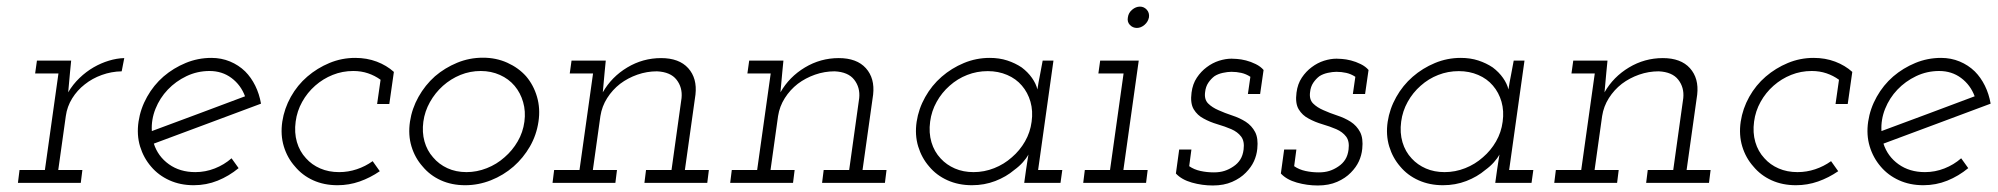

<svg xmlns="http://www.w3.org/2000/svg" viewBox="-20 -561 6130 589"><path d="M39.9 -39.4 35 0H227.8L232.7 -39.4H158.7L181.9 -205.1Q185.9 -234.2 201.4 -259.2Q217 -284.3 240 -302.1Q263 -320.5 292.3 -331Q321.5 -341.6 353.3 -342.2L361.2 -382.8Q338.3 -382.2 314.2 -374.9Q290 -367.6 267.4 -354.6Q244.2 -341.2 223.9 -321.7Q203.6 -302.2 189.2 -277.8Q191.2 -295.1 192 -308.5Q192.8 -321.9 194.8 -339.2L198.3 -375H93.3L87.8 -335.6H159.3L117.7 -39.4Z M622.8 -343.2Q661.5 -343.2 690.2 -321.7Q718.8 -300.3 731.7 -265.6Q660.1 -238.9 589.2 -212.2Q518.3 -185.6 445.8 -158.9Q443.7 -194 457 -227.2Q470.3 -260.4 494.7 -286Q519 -311.6 552.1 -327.4Q585.3 -343.2 622.8 -343.2ZM780.7 -243Q775.5 -272.9 763 -298.2Q750.5 -323.5 732.1 -341.9Q712.1 -361.4 685.6 -372.4Q659.1 -383.4 628.7 -383.4Q587.3 -383.4 549.8 -367.9Q512.2 -352.4 481.8 -326.4Q451.4 -300 431.2 -264Q411 -228 405 -188Q399 -147 409.7 -111.8Q420.4 -76.6 443.8 -49.6Q466.2 -23.2 499.6 -8Q533 7.2 574.3 7.2Q613 7.2 647.7 -6.8Q682.4 -20.8 712 -45.2Q706.5 -52.9 701.2 -60.3Q695.8 -67.7 690.3 -75.4Q667.6 -55.5 638.9 -44.3Q610.2 -33 579.3 -33Q531.8 -33 498.2 -57.1Q464.5 -81.2 451.9 -120.4Q534.9 -151.5 616.5 -181.7Q698.2 -211.9 780.7 -243Z M1145.1 -35.8 1123.2 -66.6Q1100.7 -50.5 1074.5 -41.8Q1048.3 -33 1020.3 -33Q988.1 -33 962.3 -44.3Q936.4 -55.5 918.7 -75.5Q899.2 -96.3 890.8 -125.3Q882.4 -154.3 887 -188Q891.2 -220.3 907 -248.6Q922.7 -276.9 946.9 -298.2Q971 -319.4 1000.8 -331.3Q1030.5 -343.2 1063.8 -343.2Q1088.2 -343.2 1109.1 -336.1Q1130 -329 1147.5 -316.3L1136.9 -242H1174.3L1188.3 -340.4Q1166.1 -360.4 1135.8 -371.9Q1105.5 -383.4 1069.7 -383.4Q1028.2 -383.4 990.7 -367.8Q953.2 -352.2 922.8 -326.1Q892.4 -300 872.2 -264Q852.1 -228 846 -188Q840 -147 850.7 -111.8Q861.4 -76.6 884.8 -50.4Q907.2 -23.2 940.5 -8Q973.9 7.2 1015.4 7.2Q1050.7 7.2 1083.4 -4.3Q1116 -15.8 1145.1 -35.8Z M1237.7 -188Q1231.6 -147 1242.3 -111.8Q1253 -76.6 1276.4 -50.4Q1298.8 -23.2 1332.2 -8Q1365.6 7.2 1407.1 7.2Q1447.6 7.2 1486 -8Q1524.5 -23.2 1555.5 -50.2Q1585.5 -76.6 1605.7 -111.7Q1625.9 -146.9 1631.9 -188Q1637.9 -228 1627.4 -264Q1616.9 -300 1593.9 -327Q1570.7 -353 1536.4 -368.5Q1502.1 -384 1461.5 -384Q1419.9 -384 1382.4 -368.5Q1344.8 -353 1314.4 -327Q1284.1 -300 1263.9 -264Q1243.7 -228 1237.7 -188ZM1278.7 -187.7Q1283 -219.5 1298.9 -247.8Q1314.8 -276.2 1338.8 -297.7Q1362.9 -319.1 1392.5 -331.2Q1422.1 -343.2 1454.8 -343.2Q1486.6 -343.2 1513.6 -331.1Q1540.6 -319.1 1558.7 -297.6Q1576.7 -276.1 1584.8 -247.8Q1593 -219.5 1588.7 -187.7Q1584.4 -155.1 1568.1 -127.2Q1551.9 -99.2 1527.9 -78.6Q1503.9 -57.1 1473.4 -45.1Q1442.9 -33 1411.2 -33Q1378.6 -33 1352.4 -45.1Q1326.3 -57.1 1308.3 -78.6Q1290 -99.2 1282.2 -127.2Q1274.4 -155.1 1278.7 -187.7Z M1961.8 -39.4 1956.9 0H2149.7L2154.6 -39.4H2081L2113.5 -270.8Q2119.1 -320.8 2091.3 -351.8Q2063.4 -382.8 2008 -382.8Q1952.2 -382.8 1904.2 -354Q1856.2 -325.2 1829.2 -277.8Q1831.2 -295.1 1832 -308.5Q1832.8 -321.9 1834.8 -339.2L1838.3 -375H1733.3L1727.8 -335.6H1799.3L1757.7 -39.4H1679.9L1675 0H1867.8L1872.7 -39.4H1798.7L1821.9 -205.1Q1826.5 -234.8 1842.6 -260.1Q1858.7 -285.5 1882.4 -303.9Q1906 -321.7 1935.3 -332Q1964.6 -342.2 1995.4 -342.2Q2037.1 -340.2 2055.5 -316.4Q2074 -292.7 2070.8 -260.2L2040 -39.4Z M2506.8 -39.4 2501.9 0H2694.7L2699.6 -39.4H2626L2658.5 -270.8Q2664.1 -320.8 2636.3 -351.8Q2608.4 -382.8 2553 -382.8Q2497.2 -382.8 2449.2 -354Q2401.2 -325.2 2374.2 -277.8Q2376.2 -295.1 2377 -308.5Q2377.8 -321.9 2379.8 -339.2L2383.3 -375H2278.3L2272.8 -335.6H2344.3L2302.7 -39.4H2224.9L2220 0H2412.8L2417.7 -39.4H2343.7L2366.9 -205.1Q2371.5 -234.8 2387.6 -260.1Q2403.7 -285.5 2427.4 -303.9Q2451 -321.7 2480.3 -332Q2509.6 -342.2 2540.4 -342.2Q2582.1 -340.2 2600.5 -316.4Q2619 -292.7 2615.8 -260.2L2585 -39.4Z M2792 -187.6Q2786 -147 2796.7 -111.8Q2807.4 -76.6 2830.4 -50.2Q2852.8 -23.2 2886.6 -8Q2920.3 7.2 2961.7 7.2Q2999.9 7.2 3033.3 -5.7Q3066.7 -18.6 3091.7 -39.8Q3106.8 -50.8 3117.7 -63.1Q3128.7 -75.3 3134.9 -86.9Q3133.3 -75.2 3131.3 -64.2Q3129.3 -53.2 3127.7 -40.7L3122 0H3233.3L3238.8 -39.4H3164.6L3211.7 -375H3178.6Q3174.8 -352.7 3170.3 -330.6Q3165.7 -308.6 3162.5 -286.6Q3158.3 -304.2 3145.8 -322Q3133.3 -339.8 3114.3 -354.1Q3094.7 -367.3 3070.1 -375.4Q3045.6 -383.4 3016.1 -383.4Q2974.7 -383.4 2937 -367.7Q2899.2 -352 2868.8 -325.6Q2838.4 -299.2 2818.2 -263.2Q2798 -227.2 2792 -187.6ZM2833.4 -188Q2837.6 -220.3 2853.4 -248.6Q2869.1 -276.9 2893.2 -298Q2917.3 -319.5 2947.1 -331.1Q2976.9 -342.8 3010.2 -342.8Q3042.5 -342.8 3069.7 -331.1Q3096.9 -319.5 3114.8 -298.4Q3133 -277.3 3141.2 -248.8Q3149.3 -220.3 3144.7 -187.6Q3140.5 -155.1 3124.4 -127.1Q3108.3 -99.1 3084.3 -78.6Q3060.2 -57.1 3029.8 -45.1Q2999.3 -33 2966.7 -33Q2934.9 -33 2909.3 -44.1Q2883.7 -55.2 2865.8 -74.7Q2846 -95.6 2837.4 -124.7Q2828.8 -153.9 2833.4 -188Z M3307.9 -39.4 3303 0H3495.8L3500.7 -39.4H3426.2L3473.3 -375H3355L3349.5 -335.6H3426.8L3385.2 -39.4ZM3440 -507.8Q3437.3 -494 3446.1 -484.6Q3454.9 -475.3 3467.6 -475.3Q3479.9 -475.3 3490.9 -484.6Q3501.9 -494 3504.7 -507.8Q3506.5 -521.7 3498 -531.2Q3489.4 -540.7 3477.1 -540.7Q3464.4 -540.7 3453.1 -531.2Q3441.8 -521.7 3440 -507.8Z M3587.3 -28.7Q3604.9 -9.8 3636.3 -0.9Q3667.8 8 3700.6 8Q3734.5 8 3760 -3.2Q3785.4 -14.3 3802 -31.5Q3818.4 -48.1 3826.7 -66.3Q3835 -84.4 3837 -104.5Q3840.4 -136.7 3830.3 -156Q3820.2 -175.3 3801.5 -187.5Q3782.9 -199.3 3760.1 -206.7Q3737.3 -214.2 3717.9 -223Q3698.5 -231.3 3686.2 -243.6Q3673.9 -256 3676.9 -278.3Q3678.7 -295.3 3686.8 -307.2Q3694.9 -319.2 3705.7 -327.3Q3716.6 -334.3 3731.3 -337.5Q3746 -340.7 3757.8 -340.7Q3773.3 -340.7 3788 -337.4Q3802.7 -334.1 3815.8 -325.4L3808.2 -272.7H3845.7L3856.3 -346.3Q3847.3 -357 3832.2 -364.4Q3817.2 -371.8 3802.2 -375.6Q3787 -379.4 3774.5 -380.2Q3762 -381 3758.1 -381Q3739.9 -381 3719.7 -374.7Q3699.6 -368.3 3682 -355Q3664.4 -342 3651.6 -322.8Q3638.7 -303.6 3635.3 -276.9Q3630.9 -244.3 3642 -225.7Q3653.2 -207.2 3672.2 -197.4Q3691.7 -186.6 3714.9 -179.8Q3738.1 -173 3757.2 -164.8Q3776.6 -156.3 3787.4 -142.1Q3798.3 -127.8 3795 -102.3Q3792.8 -84.4 3784.9 -71.7Q3776.9 -59 3763.7 -50.3Q3750.2 -41.1 3736.1 -36.7Q3722 -32.2 3704 -32.2Q3682.2 -32.2 3662.8 -36.5Q3643.3 -40.7 3628.1 -51.2L3634.9 -102.3H3597.4Z M3909.3 -28.7Q3926.9 -9.8 3958.3 -0.9Q3989.8 8 4022.6 8Q4056.5 8 4082 -3.2Q4107.4 -14.3 4124 -31.5Q4140.4 -48.1 4148.7 -66.3Q4157 -84.4 4159 -104.5Q4162.4 -136.7 4152.3 -156Q4142.2 -175.3 4123.5 -187.5Q4104.9 -199.3 4082.1 -206.7Q4059.3 -214.2 4039.9 -223Q4020.5 -231.3 4008.2 -243.6Q3995.9 -256 3998.9 -278.3Q4000.7 -295.3 4008.8 -307.2Q4016.9 -319.2 4027.7 -327.3Q4038.6 -334.3 4053.3 -337.5Q4068 -340.7 4079.8 -340.7Q4095.3 -340.7 4110 -337.4Q4124.7 -334.1 4137.8 -325.4L4130.2 -272.7H4167.7L4178.3 -346.3Q4169.3 -357 4154.2 -364.4Q4139.2 -371.8 4124.2 -375.6Q4109 -379.4 4096.5 -380.2Q4084 -381 4080.1 -381Q4061.9 -381 4041.7 -374.7Q4021.6 -368.3 4004 -355Q3986.4 -342 3973.6 -322.8Q3960.7 -303.6 3957.3 -276.9Q3952.9 -244.3 3964 -225.7Q3975.2 -207.2 3994.2 -197.4Q4013.7 -186.6 4036.9 -179.8Q4060.1 -173 4079.2 -164.8Q4098.6 -156.3 4109.4 -142.1Q4120.3 -127.8 4117 -102.3Q4114.8 -84.4 4106.9 -71.7Q4098.9 -59 4085.7 -50.3Q4072.2 -41.1 4058.1 -36.7Q4044 -32.2 4026 -32.2Q4004.2 -32.2 3984.8 -36.5Q3965.3 -40.7 3950.1 -51.2L3956.9 -102.3H3919.4Z M4237 -187.6Q4231 -147 4241.7 -111.8Q4252.4 -76.6 4275.4 -50.2Q4297.8 -23.2 4331.6 -8Q4365.3 7.2 4406.7 7.2Q4444.9 7.2 4478.3 -5.7Q4511.7 -18.6 4536.7 -39.8Q4551.8 -50.8 4562.7 -63.1Q4573.7 -75.3 4579.9 -86.9Q4578.3 -75.2 4576.3 -64.2Q4574.3 -53.2 4572.7 -40.7L4567 0H4678.3L4683.8 -39.4H4609.6L4656.7 -375H4623.6Q4619.8 -352.7 4615.3 -330.6Q4610.7 -308.6 4607.5 -286.6Q4603.3 -304.2 4590.8 -322Q4578.3 -339.8 4559.3 -354.1Q4539.7 -367.3 4515.1 -375.4Q4490.6 -383.4 4461.1 -383.4Q4419.7 -383.4 4382 -367.7Q4344.2 -352 4313.8 -325.6Q4283.4 -299.2 4263.2 -263.2Q4243 -227.2 4237 -187.6ZM4278.4 -188Q4282.6 -220.3 4298.4 -248.6Q4314.1 -276.9 4338.2 -298Q4362.3 -319.5 4392.1 -331.1Q4421.9 -342.8 4455.2 -342.8Q4487.5 -342.8 4514.7 -331.1Q4541.9 -319.5 4559.8 -298.4Q4578 -277.3 4586.2 -248.8Q4594.3 -220.3 4589.7 -187.6Q4585.5 -155.1 4569.4 -127.1Q4553.3 -99.1 4529.3 -78.6Q4505.2 -57.1 4474.8 -45.1Q4444.3 -33 4411.7 -33Q4379.9 -33 4354.3 -44.1Q4328.7 -55.2 4310.8 -74.7Q4291 -95.6 4282.4 -124.7Q4273.8 -153.9 4278.4 -188Z M5034.8 -39.4 5029.9 0H5222.7L5227.6 -39.4H5154L5186.5 -270.8Q5192.1 -320.8 5164.3 -351.8Q5136.4 -382.8 5081 -382.8Q5025.2 -382.8 4977.2 -354Q4929.2 -325.2 4902.2 -277.8Q4904.2 -295.1 4905 -308.5Q4905.8 -321.9 4907.8 -339.2L4911.3 -375H4806.3L4800.8 -335.6H4872.3L4830.7 -39.4H4752.9L4748 0H4940.8L4945.7 -39.4H4871.7L4894.9 -205.1Q4899.5 -234.8 4915.6 -260.1Q4931.7 -285.5 4955.4 -303.9Q4979 -321.7 5008.3 -332Q5037.6 -342.2 5068.4 -342.2Q5110.1 -340.2 5128.5 -316.4Q5147 -292.7 5143.8 -260.2L5113 -39.4Z M5619.1 -35.8 5597.2 -66.6Q5574.7 -50.5 5548.5 -41.8Q5522.3 -33 5494.3 -33Q5462.1 -33 5436.3 -44.3Q5410.4 -55.5 5392.7 -75.5Q5373.2 -96.3 5364.8 -125.3Q5356.4 -154.3 5361 -188Q5365.2 -220.3 5381 -248.6Q5396.7 -276.9 5420.9 -298.2Q5445 -319.4 5474.8 -331.3Q5504.5 -343.2 5537.8 -343.2Q5562.2 -343.2 5583.1 -336.1Q5604 -329 5621.5 -316.3L5610.9 -242H5648.3L5662.3 -340.4Q5640.1 -360.4 5609.8 -371.9Q5579.5 -383.4 5543.7 -383.4Q5502.2 -383.4 5464.7 -367.8Q5427.2 -352.2 5396.8 -326.1Q5366.4 -300 5346.2 -264Q5326.1 -228 5320 -188Q5314 -147 5324.7 -111.8Q5335.4 -76.6 5358.8 -50.4Q5381.2 -23.2 5414.5 -8Q5447.9 7.2 5489.4 7.2Q5524.7 7.2 5557.4 -4.3Q5590 -15.8 5619.1 -35.8Z M5928.8 -343.2Q5967.5 -343.2 5996.2 -321.7Q6024.8 -300.3 6037.7 -265.6Q5966.1 -238.9 5895.2 -212.2Q5824.3 -185.6 5751.8 -158.9Q5749.7 -194 5763 -227.2Q5776.3 -260.4 5800.7 -286Q5825 -311.6 5858.1 -327.4Q5891.3 -343.2 5928.8 -343.2ZM6086.7 -243Q6081.5 -272.9 6069 -298.2Q6056.5 -323.5 6038.1 -341.9Q6018.1 -361.4 5991.6 -372.4Q5965.1 -383.4 5934.7 -383.4Q5893.3 -383.4 5855.8 -367.9Q5818.2 -352.4 5787.8 -326.4Q5757.4 -300 5737.2 -264Q5717 -228 5711 -188Q5705 -147 5715.7 -111.8Q5726.4 -76.6 5749.8 -49.6Q5772.2 -23.2 5805.6 -8Q5839 7.2 5880.3 7.2Q5919 7.2 5953.7 -6.8Q5988.4 -20.8 6018 -45.2Q6012.5 -52.9 6007.2 -60.3Q6001.8 -67.7 5996.3 -75.4Q5973.6 -55.5 5944.9 -44.3Q5916.2 -33 5885.3 -33Q5837.8 -33 5804.2 -57.1Q5770.5 -81.2 5757.9 -120.4Q5840.9 -151.5 5922.5 -181.7Q6004.2 -211.9 6086.7 -243Z"/></svg>

Font: Josefin Slab Thin
Style: Italic
Weight: 100
Italic angle: -12°
Designer: Santiago Orozco
Foundry: Typemade
Version: Version 2.000